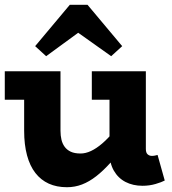

<svg xmlns="http://www.w3.org/2000/svg" viewBox="-20 -769 719 803"><path d="M260 14Q217 14 184 -1Q151 -16 128 -45.5Q105 -75 93 -119.5Q81 -164 81 -222V-471H233V-222Q233 -202 237 -185Q241 -168 250.5 -155Q260 -142 276 -134.5Q292 -127 317 -127Q338 -127 360.5 -137.5Q383 -148 407 -168.5Q431 -189 456.5 -219.5Q482 -250 509 -289V-171Q474 -124 443 -89.5Q412 -55 382.5 -32Q353 -9 323 2.5Q293 14 260 14ZM0 -352V-471H210V-352ZM576 8Q536 8 505 -8Q474 -24 456 -55.5Q438 -87 438 -132V-471H590V-146Q590 -130 597.5 -123.5Q605 -117 615 -117Q623 -117 629 -118.5Q635 -120 639 -121L669 -14Q656 -7 630.5 0.5Q605 8 576 8ZM364 -352V-471H572V-352ZM173 -534 127 -576 272 -749H346L491 -576L445 -534L307 -632Z"/></svg>

Font: BioRhyme ExtraBold
Style: Regular
Weight: 800
Designer: Aoife Mooney
Foundry: Aoife Mooney Type
Version: Version 1.600;gftools[0.9.33]